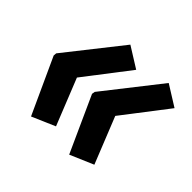

<svg xmlns="http://www.w3.org/2000/svg" viewBox="-116 -619 701 701"><g transform="rotate(45 234.5 -269.0)"><path d="M408 -87 336 -267 469 -440 389 -490 221 -276 219 -264 317 -48ZM210 -87 138 -267 271 -440 191 -490 22 -276 21 -264 120 -48Z"/></g></svg>

Font: Noto Sans Display Condensed
Style: Bold Italic
Weight: 700
Width: 3
Designer: Monotype Design team
Foundry: Monotype Imaging Inc.
Version: 1.000